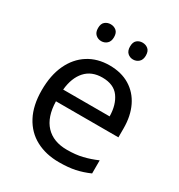

<svg xmlns="http://www.w3.org/2000/svg" viewBox="-175 -849 913 977"><g transform="rotate(30 282.0 -360.0)"><path d="M292 -546Q361 -546 410.5 -516Q460 -486 486.5 -431.5Q513 -377 513 -304V-251H146Q148 -160 192.5 -112.5Q237 -65 317 -65Q368 -65 407.5 -74.5Q447 -84 489 -102V-25Q448 -7 408 1.5Q368 10 313 10Q237 10 178.5 -21Q120 -52 87.5 -113.5Q55 -175 55 -264Q55 -352 84.5 -415Q114 -478 167.5 -512Q221 -546 292 -546ZM291 -474Q228 -474 191.5 -433.5Q155 -393 148 -321H421Q420 -389 389 -431.5Q358 -474 291 -474ZM145 -681Q145 -707 159 -718.5Q173 -730 192 -730Q211 -730 225 -718.5Q239 -707 239 -681Q239 -656 225 -643.5Q211 -631 192 -631Q173 -631 159 -643.5Q145 -656 145 -681ZM333 -681Q333 -707 346.5 -718.5Q360 -730 379 -730Q398 -730 412 -718.5Q426 -707 426 -681Q426 -656 412 -643.5Q398 -631 379 -631Q360 -631 346.5 -643.5Q333 -656 333 -681Z"/></g></svg>

Font: Noto Sans Cham
Style: Regular
Weight: 400
Designer: Monotype Design Team
Foundry: Monotype Imaging Inc.
Version: Version 2.002